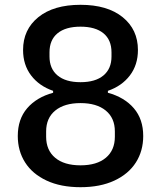

<svg xmlns="http://www.w3.org/2000/svg" viewBox="-20 -766 670 799"><path d="M54 -200Q54 -270 93 -315.5Q132 -361 201 -380V-388Q143 -408 109.5 -452Q76 -496 76 -558Q76 -643 139.5 -694.5Q203 -746 315 -746Q427 -746 490.5 -694.5Q554 -643 554 -558Q554 -496 520.5 -452Q487 -408 429 -388V-380Q498 -361 537 -315.5Q576 -270 576 -200Q576 -138 545.5 -90Q515 -42 456 -14.5Q397 13 315 13Q233 13 174 -14.5Q115 -42 84.5 -90Q54 -138 54 -200ZM444 -531V-548Q444 -600 410.5 -627.5Q377 -655 315 -655Q253 -655 219.5 -627.5Q186 -600 186 -548V-531Q186 -480 219.5 -452Q253 -424 315 -424Q377 -424 410.5 -452Q444 -480 444 -531ZM458 -197V-219Q458 -275 420 -306Q382 -337 315 -337Q248 -337 210 -306Q172 -275 172 -219V-197Q172 -141 209.5 -109.5Q247 -78 315 -78Q383 -78 420.5 -109.5Q458 -141 458 -197Z"/></svg>

Font: IBM Plex Sans JP Medium
Style: Regular
Weight: 500
Designer: Mike Abbink; Paul van der Laan; Pieter van Rosmalen; Wujin Sim; Yejin Wi; Jinhee Kim; Boomi Park; Yona Kim; Kichan Ma
Foundry: Sandoll Inc.
Version: Version 1.001